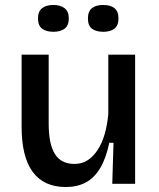

<svg xmlns="http://www.w3.org/2000/svg" viewBox="-20 -740 639 773"><path d="M245 13Q157 13 112 -47.5Q67 -108 67 -230V-520H176V-242Q176 -160 201 -120Q226 -80 280 -80Q310 -80 333 -95Q356 -110 373.5 -137Q391 -164 401.5 -200.5Q412 -237 416 -281V-520H524V-216V0H432L437 -165H420Q407 -103 383.5 -63.5Q360 -24 325.5 -5.5Q291 13 245 13ZM396 -612Q366 -612 350 -624.5Q334 -637 334 -666Q334 -694 350 -707Q366 -720 396 -720Q425 -720 441 -707Q457 -694 457 -666Q457 -637 440.5 -624.5Q424 -612 396 -612ZM195 -612Q166 -612 149.5 -624.5Q133 -637 133 -666Q133 -694 149.5 -707Q166 -720 195 -720Q223 -720 240 -707Q257 -694 257 -666Q257 -637 240 -624.5Q223 -612 195 -612Z"/></svg>

Font: Bricolage Grotesque 96pt ExtraBold Medium
Style: Regular
Weight: 500
Version: Version 1.001;gftools[0.9.33.dev8+g029e19f]